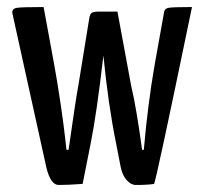

<svg xmlns="http://www.w3.org/2000/svg" viewBox="-20 -520 580 546"><path d="M446 -482Q447 -495 458 -497.5Q469 -500 526 -500Q422 3 418 3Q400 6 366 6Q353 6 340.5 -7.5Q328 -21 323 -46L310 -113Q288 -221 274 -362Q255 -197 238 -113L215 3Q173 6 147 6Q124 6 112 -43L15 -483Q14 -495 26.5 -497.5Q39 -500 104 -500L134 -337Q143 -288 152 -227Q161 -166 165 -130L169 -94H175Q196 -242 203 -278L234 -469Q236 -480 241 -483.5Q246 -487 261 -487H283H314L353 -276Q361 -243 368.5 -197.5Q376 -152 380 -123L384 -94H389Q400 -222 420 -337Z"/></svg>

Font: Yanone Kaffeesatz
Style: Regular
Weight: 400
Designer: Yanone (Cyrillic: Daniel Pouzeot)
Foundry: Yanone
Version: Version 1.003;PS 001.003;hotconv 1.0.88;makeotf.lib2.5.64775